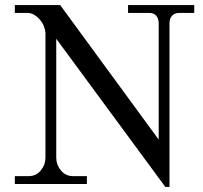

<svg xmlns="http://www.w3.org/2000/svg" viewBox="-20 -733 807 765"><path d="M39.1 0V-31.2H93.8Q124 -31.2 142.6 -54Q161.1 -76.7 161.1 -105.5V-602.1Q161.1 -611.3 155.5 -626.7Q149.9 -642.1 138.7 -654.8Q115.2 -681.6 88.9 -681.6H39.1V-712.9H219.7L612.3 -176.8V-639.6Q612.3 -659.2 602.5 -670.4Q592.8 -681.6 574.2 -681.6H490.2V-712.9H753.9V-681.6H694.3Q675.8 -681.6 665.5 -670.4Q655.3 -659.2 655.3 -639.6V11.7H638.7L204.1 -578.6V-105.5Q204.1 -76.7 222.7 -54Q241.2 -31.2 271.5 -31.2H326.2V0Z"/></svg>

Font: Theano Modern
Style: Regular
Weight: 400
Designer: Alexey Kryukov
Version: Version 2.00